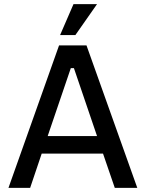

<svg xmlns="http://www.w3.org/2000/svg" viewBox="-20 -910 706 930"><path d="M266 -690H399L645 0H536L479 -166H182L126 0H21ZM450 -251 338 -580H323L211 -251ZM336 -890H450L345 -740H271Z"/></svg>

Font: Mozilla Text BETA Medium
Style: Regular
Weight: 500
Designer: Studio DRAMA
Foundry: Studio DRAMA
Version: Version 0.100